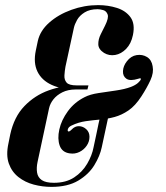

<svg xmlns="http://www.w3.org/2000/svg" viewBox="-20 -725 649 751"><path d="M277 -375H322L326 -391H280Q250 -391 240.5 -402Q231 -413 232 -430Q233 -447 236 -464L269 -616Q272 -630 281.5 -647Q291 -664 311 -676.5Q331 -689 362 -689Q371 -689 383.5 -685.5Q396 -682 401 -668.5Q406 -655 391 -625Q384 -611 374 -591Q364 -571 364.5 -551.5Q365 -532 387 -518Q407 -506 430.5 -510Q454 -514 473.5 -534Q493 -554 500 -588Q509 -632 490.5 -657.5Q472 -683 437.5 -694Q403 -705 364 -705Q310 -705 259 -686.5Q208 -668 172.5 -636.5Q137 -605 128 -565L120 -527Q110 -479 126.5 -445Q143 -411 182 -393Q221 -375 277 -375ZM326 -391H281Q225 -391 170.5 -371.5Q116 -352 75.5 -310Q35 -268 20 -199L13 -164Q3 -118 14.5 -85.5Q26 -53 52 -32.5Q78 -12 112 -3Q146 6 181 6Q245 6 286 -18.5Q327 -43 349 -79Q371 -115 378 -149L409 -293H377Q377 -291 373.5 -276.5Q370 -262 365.5 -241.5Q361 -221 357 -200.5Q353 -180 349.5 -165.5Q346 -151 346 -149Q340 -117 321 -84.5Q302 -52 270 -31Q238 -10 191 -10Q159 -10 143.5 -20.5Q128 -31 125 -50Q122 -69 127 -92L172 -302Q176 -320 189 -336.5Q202 -353 224 -364Q246 -375 276 -375H322ZM521 -417Q532 -421 531 -415.5Q530 -410 520 -401Q510 -392 492 -385Q468 -376 433.5 -371Q399 -366 365.5 -361Q332 -356 311 -345Q271 -325 245.5 -290Q220 -255 212 -218.5Q204 -182 213.5 -155.5Q223 -129 253 -125Q273 -122 290.5 -130.5Q308 -139 319 -155Q330 -171 330 -190Q330 -208 317.5 -219.5Q305 -231 289 -231.5Q273 -232 260 -218Q251 -209 247 -211Q243 -213 246 -221Q249 -229 260 -234Q287 -247 315.5 -251Q344 -255 372.5 -257.5Q401 -260 428.5 -267.5Q456 -275 482.5 -293Q509 -311 533 -348Q555 -382 568.5 -411.5Q582 -441 577 -466Q573 -491 555 -502Q537 -513 514.5 -509.5Q492 -506 476 -485Q462 -467 461 -447Q460 -427 474.5 -417Q489 -407 521 -417Z"/></svg>

Font: Emberly Black
Style: Italic
Weight: 900
Italic angle: -12°
Designer: Rajesh Rajput
Foundry: Rajesh Rajput
Version: Version 1.000